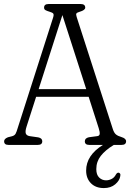

<svg xmlns="http://www.w3.org/2000/svg" viewBox="-22 -720 646 954"><path d="M188 -18Q188 0 166 0H20Q-1.5 0 -1.5 -18Q-1.5 -30.5 17.5 -38L37.5 -43Q50.5 -46.5 55.5 -55.5Q60.5 -64.5 67 -87L241.5 -631.5Q246.5 -647 242.8 -652.2Q239 -657.5 225 -661.5Q211.5 -665.5 204.2 -669.5Q197 -673.5 197 -682Q197 -700 219 -700H379Q401.5 -700 401.5 -682Q401.5 -669.5 374 -661.5Q361.5 -658 358 -653.5Q354.5 -649 359 -635.5L538.5 -79Q544.5 -60 554.2 -52Q564 -44 581.5 -39Q604.5 -32 604.5 -18Q604.5 0 582 0H543.5Q501 26 478.8 54.5Q456.5 83 456.5 120.5Q456.5 148.5 470.8 162.2Q485 176 505 176Q519 176 532.5 169.2Q546 162.5 554 147Q560 137 567.5 138Q571.5 138.5 574.5 142.8Q577.5 147 575.5 155.5Q572.5 177 550.5 195.8Q528.5 214.5 494 214.5Q453.5 214.5 429.8 190.5Q406 166.5 406 127.5Q406 52 489.5 0H421.5Q399.5 0 399.5 -18Q399.5 -33.5 419.5 -38L460.5 -43.5Q471.5 -44.5 473.2 -53.5Q475 -62.5 468.5 -83L418.5 -239H157.5L110 -91Q102.5 -67.5 106.2 -56.8Q110 -46 126 -43.5L168 -37.5Q188 -33.5 188 -18ZM170 -277H406.5L288 -645Z"/></svg>

Font: Fraunces 144pt SuperSoft Light
Style: Regular
Weight: 300
Version: Version 1.000;[0bf87f6ff]